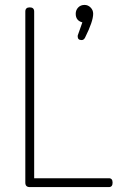

<svg xmlns="http://www.w3.org/2000/svg" viewBox="-20 -761 493 781"><path d="M423 0H101Q83 0 83 -18V-714Q83 -731 101 -731Q119 -731 119 -714V-36H423Q438 -36 438 -18Q438 0 423 0ZM324 -741Q338 -741 348.5 -730.5Q359 -720 359 -705Q359 -674 326 -608Q321 -598 312 -598Q296 -598 296 -613Q296 -617 297 -619L315 -670Q288 -677 288 -705Q288 -720 298 -730.5Q308 -741 324 -741Z"/></svg>

Font: Dosis
Style: ExtraLight
Weight: 250
Designer: Edgar Tolentino, Pablo Impallari, Igino Marini
Foundry: Edgar Tolentino, Pablo Impallari, Igino Marini
Version: Version 1.007